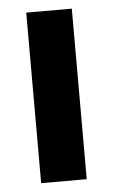

<svg xmlns="http://www.w3.org/2000/svg" viewBox="-44 -554 344 586"><g transform="rotate(-5 128.0 -261.0)"><path d="M58.6 0V-522.5H198.2V0Z"/></g></svg>

Font: Basically A Sans Serif
Style: Bold
Weight: 700
Designer: Hyung-Suk Kim
Foundry: Mental Design
Version: 1.000